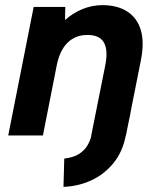

<svg xmlns="http://www.w3.org/2000/svg" viewBox="-20 -527 615 747"><path d="M111 -500H234L233 -449Q263 -476 300.5 -491.5Q338 -507 378 -507Q437 -507 475.5 -482Q514 -457 528 -409.5Q542 -362 528 -292L470 0H335L390 -275Q401 -333 384 -362Q367 -391 320 -391Q274 -391 243.5 -361.5Q213 -332 201 -274L147 0H12ZM335 2 353 -88H488L469 2Q457 64 421 108Q385 152 334.5 175Q284 198 227 200L230 90Q265 86 286.5 72.5Q308 59 319.5 40Q331 21 335 2Z"/></svg>

Font: Albert Sans
Style: Bold Italic
Weight: 700
Italic angle: -11.25°
Designer: Andreas Rasmussen
Foundry: a.Foundry
Version: Version 1.025